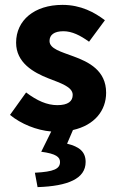

<svg xmlns="http://www.w3.org/2000/svg" viewBox="-20 -528 483 787"><path d="M415 -148C415 -239 344 -274 281 -297C230 -316 183 -328 183 -360C183 -385 202 -400 240 -400C275 -400 309 -383 345 -357L410 -445C368 -477 312 -508 236 -508C121 -508 46 -445 46 -353C46 -271 117 -231 178 -207C229 -187 278 -172 278 -139C278 -113 259 -97 215 -97C173 -97 132 -115 87 -149L21 -57C66 -20 130 6 190 11L149 94C210 102 226 116 226 136C226 164 201 176 123 180L134 239C259 235 331 204 331 136C331 94 305 73 255 61L279 5C368 -15 415 -75 415 -148Z"/></svg>

Font: Cambridge Sans Bold
Style: Regular
Weight: 700
Version: Version 2.020;PS 002.020;hotconv 1.0.88;makeotf.lib2.5.64775